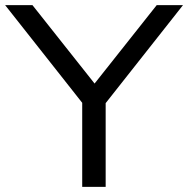

<svg xmlns="http://www.w3.org/2000/svg" viewBox="-28 -725 730 745"><path d="M291 0V-362L310 -302L-8 -705H98L346 -392H332L580 -705H682L364 -302L382 -362V0Z"/></svg>

Font: Nunito Sans 10pt SemiExpanded
Style: Regular
Weight: 400
Width: 6
Designer: Vernon Adams
Foundry: Vernon Adams
Version: Version 3.101;gftools[0.9.27]